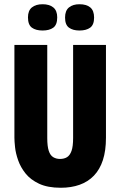

<svg xmlns="http://www.w3.org/2000/svg" viewBox="-20 -872 567 906"><path d="M267 14Q205 14 164.5 -5Q124 -24 100.5 -53.5Q77 -83 65.5 -116Q54 -149 51 -177.5Q48 -206 48 -222V-660H203V-221Q203 -182 210 -160.5Q217 -139 231 -130.5Q245 -122 263 -122Q283 -122 296.5 -130.5Q310 -139 317.5 -160Q325 -181 325 -221V-660H480V-222Q480 -161 465.5 -116.5Q451 -72 423 -43Q395 -14 355.5 0Q316 14 267 14ZM355 -728Q324 -728 305.5 -741.5Q287 -755 287 -789Q287 -822 305.5 -837Q324 -852 355 -852Q388 -852 406 -837Q424 -822 424 -789Q424 -755 405.5 -741.5Q387 -728 355 -728ZM181 -728Q149 -728 130.5 -741.5Q112 -755 112 -790Q112 -822 130.5 -837Q149 -852 181 -852Q213 -852 231.5 -837Q250 -822 250 -790Q250 -755 231.5 -741.5Q213 -728 181 -728Z"/></svg>

Font: Bricolage Grotesque Condensed ExtraBold
Style: Regular
Weight: 800
Width: 3
Designer: Mathieu Triay
Foundry: Atelier Triay
Version: Version 1.000;gftools[0.9.30]